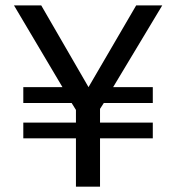

<svg xmlns="http://www.w3.org/2000/svg" viewBox="-20 -696 657 716"><path d="M401.9 -371.1H549.8V-312H367.2L353 -290V-238.8H549.8V-180.2H353V0H263.2V-180.2H66.9V-238.8H263.2V-286.1L247.1 -312H66.9V-371.1H212.9L32.2 -675.8H133.8L310.1 -371.1L487.8 -675.8H585Z"/></svg>

Font: ClearSansRegular
Style: Regular
Weight: 400
Foundry: Intel Corporation
Version: Version 1.00